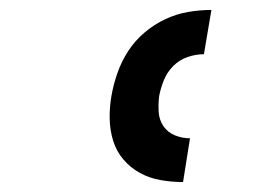

<svg xmlns="http://www.w3.org/2000/svg" viewBox="-20 -800 540 386"><path d="M348 -434Q325 -434 302.5 -438Q280 -442 261 -452.5Q242 -463 228 -479.5Q214 -496 207.5 -517Q201 -538 200.5 -561Q200 -584 204 -607Q208 -630 216 -653Q224 -676 237.5 -697Q251 -718 270.5 -734.5Q290 -751 312.5 -761.5Q335 -772 358.5 -776Q382 -780 405 -780L390 -691Q374 -691 357.5 -685.5Q341 -680 328.5 -667.5Q316 -655 309.5 -639Q303 -623 300 -607Q298 -591 299 -575Q300 -559 308.5 -546.5Q317 -534 331.5 -528Q346 -522 362 -522Z"/></svg>

Font: Iosevka Extrabold
Style: Italic
Weight: 800
Italic angle: -9°
Monospace: yes
Designer: Belleve Invis
Foundry: Belleve Invis
Version: Version 32.5.0; ttfautohint (v1.8.4)